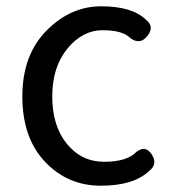

<svg xmlns="http://www.w3.org/2000/svg" viewBox="-20 -577 549 610"><path d="M413 -94Q442 -117 462 -86.5Q482 -56 454 -34Q405 13 300 13Q195 13 123 -63Q51 -139 51 -270.5Q51 -402 127.5 -479.5Q204 -557 301.5 -557Q399 -557 443 -515Q472 -493 448.5 -463Q425 -433 394 -456Q370 -481 306 -481Q242 -481 194 -422.5Q146 -364 146 -270.5Q146 -177 192.5 -120Q239 -63 311 -63Q383 -63 413 -94Z"/></svg>

Font: Raw Maruko Gothic CJK TC
Style: Regular
Weight: 400
Version: Version 1.001